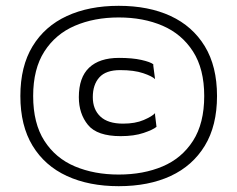

<svg xmlns="http://www.w3.org/2000/svg" viewBox="-20 -630 816 660"><path d="M388 10Q286 10 210 -25Q134 -60 92 -129Q50 -198 50 -300Q50 -402 92 -471Q134 -540 210 -575Q286 -610 388 -610Q491 -610 566.5 -575Q642 -540 684 -471Q726 -402 726 -300Q726 -198 684 -129Q642 -60 566.5 -25Q491 10 388 10ZM388 -30Q473 -30 539 -58Q605 -86 643.5 -146Q682 -206 682 -300Q682 -393 643.5 -453Q605 -513 539 -541.5Q473 -570 388 -570Q304 -570 237.5 -541.5Q171 -513 132.5 -453Q94 -393 94 -300Q94 -206 132.5 -146Q171 -86 237.5 -58Q304 -30 388 -30ZM395 -162Q314 -162 282.5 -200.5Q251 -239 251 -296Q251 -364 286.5 -397.5Q322 -431 389 -431Q435 -431 466 -424Q497 -417 507 -409V-404L513 -358Q503 -368 472 -378.5Q441 -389 393 -389Q344 -389 321.5 -364Q299 -339 299 -296Q299 -254 325 -229.5Q351 -205 403 -205Q445 -205 474 -217.5Q503 -230 513 -241V-235L518 -194Q506 -184 473.5 -173Q441 -162 395 -162Z"/></svg>

Font: Red Rose Light
Style: Regular
Weight: 300
Designer: Jaikishan Patel
Version: Version 1.001; ttfautohint (v1.8.3)